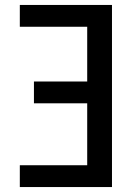

<svg xmlns="http://www.w3.org/2000/svg" viewBox="-20 -755 540 775"><path d="M60 0V-88H332V-338H117V-426H332V-647H60V-735H432V0Z"/></svg>

Font: Iosevka Term Curly Semibold
Style: Regular
Weight: 600
Designer: Belleve Invis
Foundry: Belleve Invis
Version: Version 32.3.0